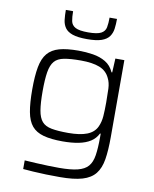

<svg xmlns="http://www.w3.org/2000/svg" viewBox="-100 -809 878 1094"><g transform="rotate(10 339.0 -262.0)"><path d="M322 210Q283 210 243 209Q203 208 167.5 205.5Q132 203 109 201V151Q139 153 175 155Q211 157 245.5 158Q280 159 309 159Q376 159 416 149Q456 139 476 116Q496 93 502.5 51.5Q509 10 509 -53V-74H505Q490 -44 462.5 -26.5Q435 -9 395 -1Q355 7 302 7Q235 7 191.5 -5Q148 -17 124 -45.5Q100 -74 90.5 -125Q81 -176 81 -255Q81 -333 90.5 -384.5Q100 -436 124.5 -465Q149 -494 192 -506Q235 -518 303 -518Q346 -518 387 -511.5Q428 -505 460 -486Q492 -467 509 -429H513L517 -510H569V-65Q569 12 560.5 64.5Q552 117 526.5 149Q501 181 452 195.5Q403 210 322 210ZM326 -46Q394 -46 434.5 -62Q475 -78 491 -113Q504 -141 506.5 -175.5Q509 -210 509 -255Q509 -300 507.5 -334.5Q506 -369 493 -394Q475 -433 434 -449Q393 -465 326 -465Q266 -465 229 -458Q192 -451 173.5 -429.5Q155 -408 148 -366Q141 -324 141 -255Q141 -186 148 -144.5Q155 -103 173.5 -81.5Q192 -60 229 -53Q266 -46 326 -46ZM338 -591Q284 -591 254 -601.5Q224 -612 210.5 -631.5Q197 -651 194 -677Q191 -703 191 -734H233Q233 -701 237.5 -677.5Q242 -654 264 -642Q286 -630 338 -630Q390 -630 412.5 -642Q435 -654 439.5 -677.5Q444 -701 444 -734H487Q487 -703 483.5 -677Q480 -651 466 -631.5Q452 -612 422 -601.5Q392 -591 338 -591Z"/></g></svg>

Font: Saira Expanded Light
Style: Regular
Weight: 300
Width: 7
Designer: Hector Gatti with collaboration of the Omnibus-Type team
Foundry: Omnibus-Type
Version: Version 1.101